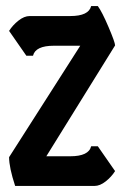

<svg xmlns="http://www.w3.org/2000/svg" viewBox="-20 -614 410 634"><path d="M212 -98Q273 -98 281 -131H303L360 -49Q348 -30 329 -15Q310 0 292 0H30Q10 -61 10 -95L245 -463H158Q97 -463 89 -430H67L10 -512Q22 -531 41 -546Q60 -561 78 -561H212Q273 -561 281 -594H303Q317 -575 338.5 -524.5Q360 -474 360 -464L133 -98Z"/></svg>

Font: Pirata One
Style: Regular
Weight: 400
Designer: Rodrigo Fuenzalida, Nicolas Massi
Foundry: Rodrigo Fuenzalida, Nicolas Massi
Version: Version 1.001